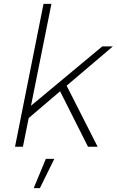

<svg xmlns="http://www.w3.org/2000/svg" viewBox="-20 -762 606 997"><path d="M566 -521 326 -317 487 0H437L292 -288L129 -149L99 0H58L206 -742H247L141 -213L511 -521ZM218 63H262L187 215H155Z"/></svg>

Font: Gontserrat ExtraLight
Style: Italic
Weight: 275
Italic angle: -11.3°
Designer: Julieta Ulanovsky
Foundry: Julieta Ulanovsky
Version: Version 6.001